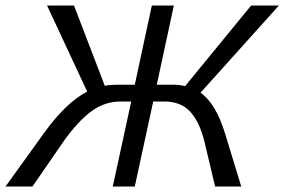

<svg xmlns="http://www.w3.org/2000/svg" viewBox="-25 -678 1034 698"><path d="M704 -341Q760 -302 794 -190L852 0H757L718 -164Q700 -236 666 -272.5Q632 -309 572 -309H532L465 0H385L452 -309H413Q354 -309 304 -271Q254 -233 202 -158L93 0H-5L137 -197Q216 -306 292 -345L146 -658H244L356 -366Q375 -370 400 -370H465L527 -658H607L545 -370H605Q626 -370 648 -365L888 -658H989Z"/></svg>

Font: EauTest Medium
Style: Italic
Weight: 500
Italic angle: -12°
Designer: Christian Thalmann (Catharsis Fonts)
Version: Version 0.001;PS 000.001;hotconv 1.0.88;makeotf.lib2.5.64775